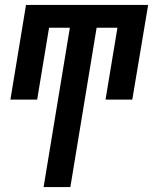

<svg xmlns="http://www.w3.org/2000/svg" viewBox="-20 -550 640 775"><path d="M156 205 262 -438H178L130 -148H22L85 -530H578L514 -148H406L454 -438H370L264 205Z"/></svg>

Font: Iosevka Curly SmBdEx
Style: Italic
Weight: 600
Width: 7
Italic angle: -9°
Monospace: yes
Designer: Belleve Invis
Foundry: Belleve Invis
Version: Version 11.1.0; ttfautohint (v1.8.3)